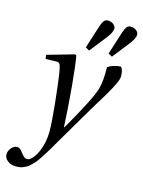

<svg xmlns="http://www.w3.org/2000/svg" viewBox="-148 -832 860 1156"><g transform="rotate(15 282.0 -254.0)"><path d="M290 -559.1 335.9 -703.1Q343.8 -726.6 352.5 -738.3Q361.3 -750 377 -750Q397 -750 411.9 -738.8Q426.8 -727.5 426.8 -711.9Q426.8 -689.9 396 -649.9L314 -545.9ZM432.1 -559.1 478 -703.1Q485.8 -726.6 494.6 -738.3Q503.4 -750 519 -750Q539.1 -750 554 -738.8Q568.8 -727.5 568.8 -711.9Q568.8 -689.9 538.1 -649.9L456.1 -545.9ZM-4.9 187Q-4.9 165 10.7 146.2Q26.4 127.4 45.9 127Q56.6 127 63.7 132.3Q70.8 137.7 81.1 150.9Q93.8 167.5 102.5 174.8Q111.3 182.1 122.1 182.1Q137.2 182.1 154.8 162.4Q172.4 142.6 186 110.8Q210 52.7 210 -13.2Q210 -67.4 198.7 -178.5Q187.5 -289.6 176.8 -362.8Q170.4 -404.3 164.1 -418Q157.7 -431.6 142.1 -431.2L74.2 -429.2L70.8 -454.1L238.8 -502L247.1 -498Q257.8 -443.4 269.8 -310.1Q281.7 -176.8 287.1 -61H290Q411.6 -271 431.2 -338.9Q446.3 -390.6 443.8 -477.1Q460.9 -488.8 483.4 -495.4Q505.9 -502 522 -502Q525.4 -502 529.5 -495.6Q533.7 -489.3 536.9 -475.8Q540 -462.4 540 -445.8Q540 -437.5 536.9 -426Q533.7 -414.6 525.9 -398.2Q518.1 -381.8 511.2 -368.4Q504.4 -355 491 -332Q477.5 -309.1 469.2 -295.4Q460.9 -281.7 444.1 -254.6Q427.2 -227.5 419.9 -214.8Q405.3 -190.9 277.8 26.9Q261.2 55.7 252.7 70.1Q244.1 84.5 230.5 107.2Q216.8 129.9 209.5 140.6Q202.1 151.4 190.7 168Q179.2 184.6 171.6 191.9Q164.1 199.2 153.3 209.7Q142.6 220.2 133.8 224.6Q125 229 114 234.1Q103 239.3 91.8 240.7Q80.6 242.2 67.9 242.2Q36.1 242.2 15.6 225.3Q-4.9 208.5 -4.9 187Z"/></g></svg>

Font: Linguistics Pro
Style: Italic
Weight: 400
Italic angle: -12°
Designer: Stefan Peev, Context Ltd
Foundry: Stefan Peev, Context Ltd
Version: Version 001.000